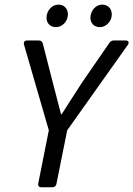

<svg xmlns="http://www.w3.org/2000/svg" viewBox="-20 -796 567 816"><path d="M177.7 -720.7C177.7 -696.3 194.3 -680.7 217.8 -680.7C246.1 -680.7 268.6 -707 268.6 -734.4C268.6 -760.7 251 -776.4 228.5 -776.4C200.2 -776.4 177.7 -750 177.7 -720.7ZM364.3 -720.7C364.3 -696.3 380.9 -680.7 404.3 -680.7C432.6 -680.7 455.1 -707 455.1 -734.4C455.1 -760.7 437.5 -776.4 414.1 -776.4C386.7 -776.4 364.3 -750 364.3 -720.7ZM187.5 -242.2 142.6 -16.6C140.6 -5.9 145.5 0 156.2 0H202.1C210.9 0 217.8 -4.9 219.7 -13.7L265.6 -242.2L523.4 -605.5C530.3 -616.2 526.4 -624 513.7 -624H463.9C456.1 -624 450.2 -621.1 445.3 -614.3L330.1 -447.3C299.8 -401.4 272.5 -357.4 242.2 -310.5H239.3L204.1 -446.3L162.1 -610.4C160.2 -620.1 153.3 -624 144.5 -624H95.7C85 -624 79.1 -617.2 82 -606.4Z"/></svg>

Font: Ed Sans Neue
Style: Italic
Weight: 400
Italic angle: -11°
Designer: Stephen Hutchings
Version: Version 1.004;PS 001.004;hotconv 1.0.88;makeotf.lib2.5.64775